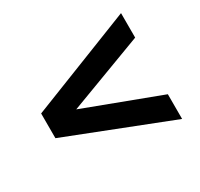

<svg xmlns="http://www.w3.org/2000/svg" viewBox="-108 -673 770 740"><g transform="rotate(-30 277.0 -303.5)"><path d="M507 -68 47 -248V-358L507 -539V-430L172 -304L507 -178Z"/></g></svg>

Font: Georama SemiExpanded SemiBold
Style: Regular
Weight: 600
Width: 6
Designer: Jean-Baptiste Levee
Foundry: Production Type
Version: Version 1.001